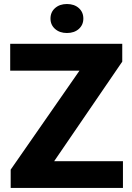

<svg xmlns="http://www.w3.org/2000/svg" viewBox="-20 -927 650 947"><path d="M586.4 -131.8V0H32.7V-90.3L372.1 -578.6H30.3V-710.9H583V-623L247.1 -131.8ZM229 -835.4Q229 -867.2 251.7 -887.2Q274.4 -907.2 310.1 -907.2Q346.2 -907.2 368.7 -887.2Q391.1 -867.2 391.1 -835.4Q391.1 -804.2 368.7 -784.2Q346.2 -764.2 310.1 -764.2Q274.4 -764.2 251.7 -784.2Q229 -804.2 229 -835.4Z"/></svg>

Font: Vazirmatn RD UI FD Black
Style: Regular
Weight: 900
Designer: Saber Rastikerdar
Foundry: Saber Rastikerdar
Version: Version 33.003